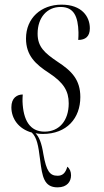

<svg xmlns="http://www.w3.org/2000/svg" viewBox="-20 -567 449 827"><path d="M164 10C268 10 326 -58 326 -149C326 -224 288 -262 228 -301C172 -339 142 -365 142 -422C142 -492 183 -537 241 -537C299 -537 316 -495 318 -428C318 -417 318 -407 317 -395C348 -395 367 -410 367 -445C367 -495 333 -547 245 -547C157 -547 92 -489 92 -401C92 -328 133 -290 192 -252C254 -211 276 -175 276 -122C276 -47 235 0 172 0C108 0 80 -50 77 -130C77 -140 77 -150 78 -160C54 -160 29 -146 29 -105C29 -57 59 -12 117 4C139 26 145 58 153 123C162 193 169 240 228 240C270 240 286 214 286 188C286 173 281 160 270 151C262 179 249 190 228 190C195 190 180 171 167 98C159 47 148 22 133 7C143 9 153 10 164 10Z"/></svg>

Font: Noto Serif Display Condensed Light
Style: Italic
Weight: 300
Width: 3
Italic angle: -12°
Designer: Monotype Design Team
Foundry: Monotype Imaging Inc.
Version: Version 2.009